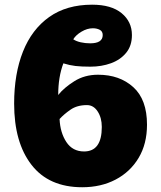

<svg xmlns="http://www.w3.org/2000/svg" viewBox="-20 -785 683 815"><path d="M249 -516.1Q227.1 -458.5 227.1 -381.8Q251 -412.1 294.9 -439.9Q338.9 -467.8 396 -467.8Q487.8 -467.8 545.9 -415Q604 -362.3 604 -255.9Q604 -174.3 568.4 -114.7Q532.7 -55.2 470.7 -22.7Q408.7 9.8 329.1 9.8Q187.5 9.8 113.8 -85.2Q40 -180.2 40 -345.2Q40 -471.7 77.6 -566.2Q115.2 -660.6 189 -712.9Q262.7 -765.1 371.1 -765.1Q452.6 -765.1 496.3 -729Q540 -692.9 540 -636.2Q540 -590.8 515.6 -561Q491.2 -531.2 451.2 -516.6Q411.1 -502 363.8 -502Q325.7 -502 300.5 -504.9Q275.4 -507.8 249 -516.1ZM374 -665Q350.1 -665 325.9 -650.6Q301.8 -636.2 291 -618.2Q303.2 -609.9 322.5 -605.5Q341.8 -601.1 362.8 -601.1Q416 -601.1 416 -636.2Q416 -651.9 403.6 -658.4Q391.1 -665 374 -665ZM336.9 -142.1Q412.1 -142.1 412.1 -246.1Q412.1 -285.2 394.5 -312Q377 -338.9 349.1 -338.9Q307.1 -338.9 279.1 -319.3Q251 -299.8 232.9 -279.8Q235.4 -222.2 261.7 -182.1Q288.1 -142.1 336.9 -142.1Z"/></svg>

Font: Open Sans ExtraBold
Style: Regular
Weight: 800
Designer: Monotype Design Team
Foundry: Monotype Imaging Inc.
Version: Version 3.003; ttfautohint (v1.8.4)